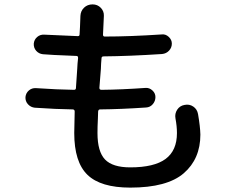

<svg xmlns="http://www.w3.org/2000/svg" viewBox="-20 -815 1040 880"><path d="M139.6 -321.3Q121.1 -323.2 108.4 -336.9Q95.7 -350.6 96.7 -370.1Q98.6 -388.7 112.3 -400.4Q126 -412.1 144.5 -411.1Q243.2 -404.3 319.3 -403.3Q328.1 -403.3 328.1 -412.1Q332 -469.7 334 -500Q334 -507.8 335.4 -523.9Q336.9 -540 337.9 -548.8Q337.9 -558.6 331.1 -558.6Q204.1 -563.5 176.8 -566.4Q158.2 -568.4 146 -582Q133.8 -595.7 134.8 -615.2Q136.7 -633.8 150.4 -645.5Q164.1 -657.2 182.6 -656.2Q210 -654.3 336.9 -649.4Q344.7 -649.4 344.7 -657.2Q346.7 -684.6 348.6 -742.2Q349.6 -764.6 365.2 -779.8Q380.9 -794.9 404.3 -794.9Q426.8 -794.9 441.9 -779.3Q457 -763.7 456.1 -742.2Q454.1 -686.5 452.1 -656.2Q452.1 -647.5 460 -647.5Q575.2 -647.5 721.7 -657.2Q739.3 -659.2 753.4 -646Q767.6 -632.8 767.6 -615.2Q767.6 -596.7 754.9 -583Q742.2 -569.3 722.7 -567.4Q572.3 -557.6 455.1 -556.6Q445.3 -556.6 445.3 -547.9Q444.3 -540 443.4 -523.4Q442.4 -506.8 442.4 -499L435.5 -412.1Q435.5 -403.3 445.3 -403.3Q538.1 -404.3 647.5 -412.1Q665 -413.1 678.7 -400.4Q692.4 -387.7 692.4 -370.1Q692.4 -351.6 680.2 -337.4Q668 -323.2 649.4 -322.3Q536.1 -314.5 438.5 -313.5Q430.7 -313.5 429.7 -303.7Q429.7 -292 428.7 -272Q427.7 -252 427.2 -235.4Q426.8 -218.8 426.8 -205.1Q426.8 -120.1 461.4 -84Q496.1 -47.9 577.1 -47.9Q686.5 -47.9 738.8 -86.4Q791 -125 791 -205.1Q791 -236.3 784.2 -272.5Q780.3 -293.9 792 -312Q803.7 -330.1 825.2 -334Q847.7 -338.9 865.7 -326.7Q883.8 -314.5 887.7 -292Q897.5 -235.4 898.4 -198.2Q898.4 -86.9 822.3 -21Q746.1 44.9 577.1 44.9Q441.4 44.9 380.9 -13.7Q320.3 -72.3 320.3 -205.1Q320.3 -236.3 322.3 -303.7Q322.3 -312.5 314.5 -313.5Q238.3 -314.5 139.6 -321.3Z"/></svg>

Font: Rounded Mgen+ 2p medium
Style: Regular
Weight: 500
Designer: [Source Han Sans]
Ryoko NISHIZUKA  (kana & ideographs); Paul D. Hunt (Latin, Greek & Cyrillic); Wenlong ZHANG  (bopomofo
Version: Version 1.059.20150602